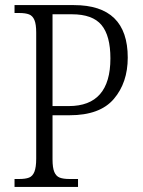

<svg xmlns="http://www.w3.org/2000/svg" viewBox="-20 -733 560 753"><path d="M37 -31H55Q80 -31 94 -36.5Q108 -42 115 -59.5Q122 -77 122 -111V-605Q122 -638 115 -654.5Q108 -671 94 -676.5Q80 -682 55 -682H37V-713H270Q481 -713 481 -507Q481 -409 426.5 -345Q372 -281 253 -281H186V-108Q186 -75 193 -58.5Q200 -42 214 -36.5Q228 -31 253 -31H286V0H37ZM250 -317Q413 -317 413 -504Q413 -593 378 -635Q343 -677 262 -677H186V-317Z"/></svg>

Font: Noto Serif NarrowLight
Style: Regular
Weight: 300
Width: 4
Designer: Monotype Design Team
Foundry: Monotype Imaging Inc.
Version: Version 1.001